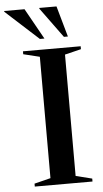

<svg xmlns="http://www.w3.org/2000/svg" viewBox="-110 -973 540 1011"><g transform="rotate(-5 160.5 -467.5)"><path d="M337 -15.5V0H32V-15.5L118 -37V-678.5L32 -699.5V-715H337V-699.5L251 -678.5V-37ZM150.5 -772H126.5L-48 -931V-935H59.5ZM274.5 -772H253.5L137.5 -931V-935H228.5Z"/></g></svg>

Font: Newsreader 72pt Medium
Style: Regular
Weight: 500
Designer: Hugues Gentile
Foundry: Production Type
Version: Version 1.003; ttfautohint (v1.8.3)